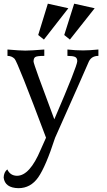

<svg xmlns="http://www.w3.org/2000/svg" viewBox="-45 -738 572 1029"><path d="M53.7 270.5Q-18.6 269 -25.4 213.9Q-24.4 184.6 -5.9 169.9Q9.8 203.6 45.9 204.1Q114.3 204.1 172.9 64.5L201.7 0Q48.8 -407.2 33.2 -422.9Q17.6 -438.5 -4.9 -438.5V-472.7Q61.5 -466.8 90.8 -466.8Q119.1 -466.8 192.4 -472.7V-438.5Q154.3 -438.5 144.5 -432.6Q134.8 -426.8 134.8 -408.2Q134.8 -394.5 246.1 -98.6Q369.1 -384.8 369.1 -410.2Q369.1 -427.7 356.9 -433.1Q344.7 -438.5 316.4 -438.5V-472.7Q360.4 -467.8 400.4 -467.8Q432.6 -467.8 482.4 -472.7V-438.5Q446.3 -438.5 431.6 -409.2Q403.3 -342.8 250 1Q200.2 154.8 159.7 212.6Q119.1 270.5 53.7 270.5ZM190.4 -525.9 159.7 -550.3 211.4 -718.3 321.3 -693.8ZM329.6 -525.9 299.3 -550.3 352.5 -718.3 462.4 -693.8Z"/></svg>

Font: Almanac
Style: Regular
Weight: 400
Designer: Eden's Almanac
Version: Version 3.501;March 28, 2021;FontCreator 13.0.0.2683 64-bit